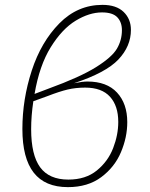

<svg xmlns="http://www.w3.org/2000/svg" viewBox="-20 -759 615 789"><path d="M503 -257Q503 -195 477 -133.5Q451 -72 396 -31Q341 10 259 10Q165 10 118.5 -49.5Q72 -109 72 -229Q72 -351 110.5 -469Q149 -587 224 -663Q299 -739 401 -739Q458 -739 488 -710Q518 -681 518 -636Q518 -569 466.5 -514.5Q415 -460 284 -417Q319 -424 339 -424Q419 -424 461 -378.5Q503 -333 503 -257ZM122 -373 180 -395Q309 -442 374.5 -483Q440 -524 460.5 -559Q481 -594 481 -635Q481 -668 462 -688Q443 -708 399 -708Q347 -708 291 -674Q235 -640 188.5 -565Q142 -490 122 -373ZM466 -258Q466 -324 432 -361.5Q398 -399 330 -399Q291 -399 257.5 -391Q224 -383 175 -364L117 -343Q108 -283 108 -228Q108 -122 145 -71.5Q182 -21 261 -21Q332 -21 378 -58.5Q424 -96 445 -150.5Q466 -205 466 -258Z"/></svg>

Font: FiraGO UltraLight
Style: Italic
Weight: 200
Italic angle: -8°
Designer: bBox Type GmbH
Foundry: bBox Type GmbH
Version: Version 1.001